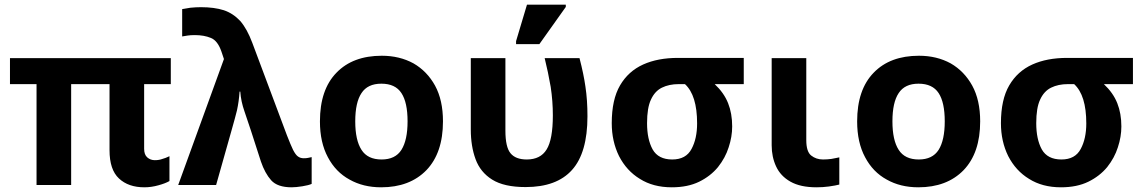

<svg xmlns="http://www.w3.org/2000/svg" viewBox="-20 -796 4936 826"><path d="M601.1 9.8Q532.2 9.8 491.7 -28.3Q451.2 -65.9 451.2 -149.9V-434.1H286.1V0H137.2V-434.1H22.9V-545.9H714.8V-434.1H600.1V-155.8Q600.1 -130.9 613.3 -119.1Q627 -106.9 646 -106.9Q664.6 -106.9 678.7 -112.3Q691.9 -115.7 709 -124V-17.1Q690.9 -6.8 662.1 1Q631.3 9.8 601.1 9.8Z M1234.4 9.8Q1173.8 9.8 1146.5 -20.5Q1119.6 -50.8 1102.5 -101.1L1059.6 -233.9Q1050.8 -259.8 1031.7 -316.9Q1016.6 -359.9 1013.7 -401.9H1010.7Q1007.8 -359.4 999.5 -321.3Q991.7 -289.6 976.6 -236.8L909.7 0H746.6L943.4 -542L932.6 -574.2Q916.5 -621.1 887.2 -632.8Q857.9 -645 818.4 -645Q799.3 -645 787.6 -643.1Q767.6 -640.1 763.7 -639.2V-756.8Q777.8 -759.8 798.8 -762.7Q822.3 -765.1 844.7 -765.1Q901.9 -765.1 942.9 -752Q982.4 -738.8 1013.2 -706.1Q1043 -671.9 1065.4 -611.8L1214.4 -213.9Q1231 -171.4 1240.7 -151.4Q1252 -129.4 1262.2 -122.6Q1272.5 -115.2 1286.6 -115.2Q1298.3 -115.2 1304.7 -116.7Q1306.2 -117.2 1311.8 -118.2Q1317.4 -119.1 1320.8 -120.1V-4.9Q1308.1 1 1280.8 5.4Q1253.4 9.8 1234.4 9.8Z M1885.7 -273.9Q1885.7 -138.2 1814.5 -64Q1742.7 9.8 1619.6 9.8Q1542.5 9.8 1483.9 -23.4Q1424.3 -55.7 1390.6 -119.6Q1356.4 -183.1 1356.4 -273.9Q1356.4 -410.6 1427.7 -483.4Q1498 -556.2 1622.6 -556.2Q1698.7 -556.2 1758.8 -523.4Q1817.4 -489.7 1851.6 -427.7Q1885.7 -365.2 1885.7 -273.9ZM1508.3 -273.9Q1508.3 -192.9 1535.2 -151.4Q1561.5 -109.9 1621.6 -109.9Q1680.7 -109.9 1707 -151.4Q1733.4 -193.4 1733.4 -273.9Q1733.4 -355.5 1707 -395.5Q1680.7 -436 1620.6 -436Q1561.5 -436 1535.2 -395.5Q1508.3 -355.5 1508.3 -273.9Z M2241.2 8.8Q2148.4 8.8 2097.2 -23.4Q2046.4 -55.2 2025.9 -111.3Q2005.4 -167 2005.4 -238.8V-545.9H2154.3V-233.9Q2154.3 -163.1 2176.3 -136.7Q2198.2 -109.9 2246.1 -109.9Q2305.2 -109.9 2331.5 -152.8Q2358.4 -195.8 2358.4 -299.8Q2358.4 -361.3 2349.1 -422.4Q2337.9 -486.8 2323.2 -545.9H2473.1Q2491.2 -476.1 2498.5 -423.8Q2507.3 -366.2 2507.3 -295.9Q2507.3 -138.7 2440.9 -64.9Q2375 8.8 2241.2 8.8ZM2200.2 -606V-619.1L2247.1 -775.9H2414.1V-766.1L2300.3 -606Z M2870.1 9.8Q2790 9.8 2732.9 -26.4Q2675.8 -61 2643.1 -124.5Q2611.8 -188 2611.8 -266.1Q2611.8 -367.7 2647.5 -428.7Q2683.1 -489.7 2747.1 -518.6Q2810.1 -546.9 2896 -546.9H3179.7V-434.1H3054.7Q3094.7 -396.5 3112.3 -352.1Q3129.9 -308.1 3129.9 -252Q3129.9 -207.5 3114.7 -162.1Q3100.6 -117.2 3068.8 -77.1Q3036.6 -38.1 2987.8 -14.2Q2938.5 9.8 2870.1 9.8ZM2872.1 -109.9Q2931.2 -109.9 2955.1 -155.3Q2979 -199.7 2979 -265.1Q2979 -386.2 2926.8 -434.1H2899.9Q2858.4 -434.1 2827.6 -418.9Q2796.9 -403.8 2780.3 -367.2Q2763.7 -332 2763.7 -266.1Q2763.7 -196.8 2787.6 -153.3Q2812 -109.9 2872.1 -109.9Z M3492.7 9.8Q3423.3 9.8 3380.4 -14.6Q3337.9 -38.6 3318.8 -80.1Q3299.8 -121.1 3299.8 -170.9V-545.9H3448.7V-192.9Q3448.7 -143.6 3469.7 -127Q3491.2 -109.9 3520.5 -109.9Q3538.6 -109.9 3556.6 -112.3Q3561.5 -113.3 3566.9 -114.3Q3572.3 -115.2 3579.3 -116.7Q3586.4 -118.2 3590.8 -119.1V-2Q3576.2 2 3545.9 6.3Q3520 9.8 3492.7 9.8Z M4196.8 -273.9Q4196.8 -138.2 4125.5 -64Q4053.7 9.8 3930.7 9.8Q3853.5 9.8 3794.9 -23.4Q3735.4 -55.7 3701.7 -119.6Q3667.5 -183.1 3667.5 -273.9Q3667.5 -410.6 3738.8 -483.4Q3809.1 -556.2 3933.6 -556.2Q4009.8 -556.2 4069.8 -523.4Q4128.4 -489.7 4162.6 -427.7Q4196.8 -365.2 4196.8 -273.9ZM3819.3 -273.9Q3819.3 -192.9 3846.2 -151.4Q3872.6 -109.9 3932.6 -109.9Q3991.7 -109.9 4018.1 -151.4Q4044.4 -193.4 4044.4 -273.9Q4044.4 -355.5 4018.1 -395.5Q3991.7 -436 3931.6 -436Q3872.6 -436 3846.2 -395.5Q3819.3 -355.5 3819.3 -273.9Z M4544.4 9.8Q4464.4 9.8 4407.2 -26.4Q4350.1 -61 4317.4 -124.5Q4286.1 -188 4286.1 -266.1Q4286.1 -367.7 4321.8 -428.7Q4357.4 -489.7 4421.4 -518.6Q4484.4 -546.9 4570.3 -546.9H4854V-434.1H4729Q4769 -396.5 4786.6 -352.1Q4804.2 -308.1 4804.2 -252Q4804.2 -207.5 4789.1 -162.1Q4774.9 -117.2 4743.2 -77.1Q4710.9 -38.1 4662.1 -14.2Q4612.8 9.8 4544.4 9.8ZM4546.4 -109.9Q4605.5 -109.9 4629.4 -155.3Q4653.3 -199.7 4653.3 -265.1Q4653.3 -386.2 4601.1 -434.1H4574.2Q4532.7 -434.1 4502 -418.9Q4471.2 -403.8 4454.6 -367.2Q4438 -332 4438 -266.1Q4438 -196.8 4461.9 -153.3Q4486.3 -109.9 4546.4 -109.9Z"/></svg>

Font: Droid Sans Thai
Style: Bold
Weight: 700
Designer: Steve Matteson
Foundry: Ascender Corporation
Version: Version 1.00